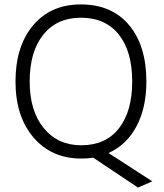

<svg xmlns="http://www.w3.org/2000/svg" viewBox="-20 -708 741 867"><path d="M641 -340Q641 -221 596 -137Q551 -53 470 -17L668 111L603 139L401 4Q378 8 347 8Q213 8 131.5 -87Q50 -182 50 -340Q50 -499 129.5 -593.5Q209 -688 345 -688Q485 -688 563 -594.5Q641 -501 641 -340ZM114 -340Q114 -207 177.5 -129.5Q241 -52 347 -52Q457 -52 517 -128.5Q577 -205 577 -340Q577 -476 516.5 -552Q456 -628 345 -628Q237 -628 175.5 -551.5Q114 -475 114 -340Z"/></svg>

Font: Hind Siliguri Light
Style: Regular
Weight: 300
Designer: Jyotish Sonowal
Foundry: Indian Type Foundry
Version: Version 1.001;PS 1.0;hotconv 1.0.86;makeotf.lib2.5.63406; tt